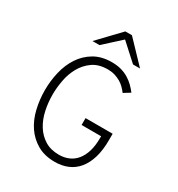

<svg xmlns="http://www.w3.org/2000/svg" viewBox="-215 -1060 1120 1209"><g transform="rotate(30 345.5 -455.0)"><path d="M365 12Q291 12 238 -18.5Q185 -49 151 -99Q117 -149 101.5 -214.5Q86 -280 86 -350Q86 -417 101.5 -482Q117 -547 150.5 -598Q184 -649 237 -680.5Q290 -712 365 -712Q403 -712 433 -703.5Q463 -695 487 -680.5Q511 -666 530.5 -647Q550 -628 566 -607Q554 -599 542.5 -592.5Q531 -586 519 -578Q507 -594 492 -609Q477 -624 458 -635Q439 -646 416 -653Q393 -660 365 -660Q299 -660 256 -629.5Q213 -599 187.5 -553Q162 -507 152 -452.5Q142 -398 142 -350Q142 -291 154 -235.5Q166 -180 193 -136.5Q220 -93 262.5 -66.5Q305 -40 365 -40Q403 -40 435 -53.5Q467 -67 490 -95Q513 -123 525.5 -164.5Q538 -206 538 -263V-274H396V-324H593V-278Q593 -204 576.5 -149.5Q560 -95 530 -59Q500 -23 458 -5.5Q416 12 365 12ZM191 -766Q228 -805 265.5 -844Q303 -883 340 -922H388Q425 -883 462.5 -844Q500 -805 537 -766H486Q456 -794 425 -821.5Q394 -849 364 -877Q334 -849 303 -821.5Q272 -794 242 -766Z"/></g></svg>

Font: Transpass ExtraLight
Style: Regular
Weight: 200
Designer: Delve Withrington
Foundry: Delve Fonts
Version: Version 1.001;December 18, 2019;FontCreator 12.0.0.2547 64-b